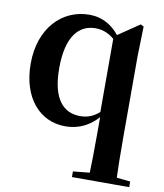

<svg xmlns="http://www.w3.org/2000/svg" viewBox="-89 -625 817 956"><g transform="rotate(10 320.0 -146.5)"><path d="M339.9 259.3H629.5V230.8L525.1 220.1H446.2L339.9 230.8ZM262.4 16.2C334.2 16.2 397.8 -15.5 446.4 -84H453.6L440 -100.1C402.9 -61.9 370.3 -46.7 327.1 -46.7C243.7 -46.7 183.4 -105.8 183.4 -263.8C183.4 -427.5 245.4 -490.8 328 -490.8C368.4 -490.8 403.9 -475.5 441.7 -436.8L457.8 -452.6L452 -455.5C410.3 -521.1 350.3 -551.9 286.6 -551.9C147.4 -551.9 39.6 -440.8 39.6 -261.6C39.6 -87.4 134.9 16.2 262.4 16.2ZM422.7 259.3H561.4C558.4 181.4 557.4 103.2 557.4 25V-388.8L561.4 -540.7L545.6 -548.8L423 -465.8V-80.5L426.4 -68.1V25C426.4 103.2 425.4 181.4 422.7 259.3Z"/></g></svg>

Font: Source Han Serif CN VF
Style: Regular
Weight: 250
Designer: Ryoko NISHIZUKA 西塚涼子 (kana & ideographs); Frank Grießhammer (Latin, Greek & Cyrillic); Wenlong ZHANG 张文龙 (bopomofo); San
Foundry: Adobe
Version: Version 2.002;hotconv 1.1.0;makeotfexe 2.6.0